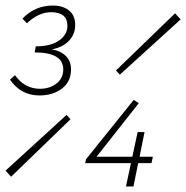

<svg xmlns="http://www.w3.org/2000/svg" viewBox="-30 -672 671 692"><path d="M112 -328Q45 -328 6 -385L24 -401Q59 -352 114 -352Q149 -352 173.5 -371Q198 -390 198 -422Q198 -483 95 -483L99 -505Q153 -505 183 -526Q213 -547 213 -579Q213 -628 154 -628Q109 -628 67 -588L51 -605Q96 -652 160 -652Q197 -652 219 -634Q241 -616 241 -582Q241 -549 219 -525.5Q197 -502 157 -494Q188 -489 207 -470.5Q226 -452 226 -422Q226 -378 193.5 -353Q161 -328 112 -328ZM10 -35 -10 -57 210 -258 224 -242ZM402 -403 388 -418 601 -624 621 -602ZM424 0 442 -84H277L280 -98L452 -312L470 -300L318 -107H447L466 -196H491L473 -107H521L516 -84H468L451 0Z"/></svg>

Font: TypoPRO Source Code Pro
Style: Italic
Weight: 200
Italic angle: -11°
Monospace: yes
Designer: Paul D. Hunt, Teo Tuominen
Foundry: Adobe Systems Incorporated
Version: Version 1.030;PS 1.0;hotconv 1.0.84;makeotf.lib2.5.63406